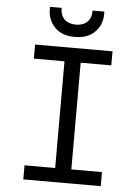

<svg xmlns="http://www.w3.org/2000/svg" viewBox="-60 -947 720 993"><g transform="rotate(5 300.0 -450.5)"><path d="M99 0V-73H258V-627H99V-700H501V-627H342V-73H501V0ZM300 -757Q233 -757 196 -795Q159 -833 159 -888V-901H219Q219 -862 241 -841.5Q263 -821 300 -821Q337 -821 358.5 -841.5Q380 -862 380 -901H441V-888Q441 -832 403.5 -794.5Q366 -757 300 -757Z"/></g></svg>

Font: DM Mono
Style: Regular
Weight: 400
Designer: Colophon Foundry
Foundry: Colophon Foundry
Version: Version 1.000; ttfautohint (v1.8.2.53-6de2)